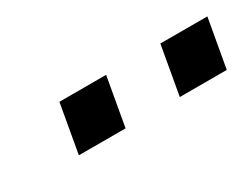

<svg xmlns="http://www.w3.org/2000/svg" viewBox="-26 -832 412 314"><g transform="rotate(-30 180.0 -675.0)"><path d="M64.8 -629.5 81 -721.2H169.2L153 -629.5ZM255.4 -629.5 271.6 -721.2H360.4L344.1 -629.5Z"/></g></svg>

Font: Archivo Variable SemiBold
Style: Italic
Weight: 600
Italic angle: -10°
Designer: Hector Gatti
Foundry: Omnibus-Type
Version: Version 2.001